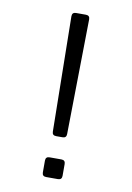

<svg xmlns="http://www.w3.org/2000/svg" viewBox="-78 -717 529 768"><g transform="rotate(10 186.0 -333.5)"><path d="M175 -168Q159 -168 159 -184L152 -651Q152 -667 168 -667H208Q224 -667 224 -651L217 -184Q217 -168 201 -168ZM164 0Q148 0 148 -16V-64Q148 -80 164 -80H212Q228 -80 228 -64V-16Q228 0 212 0Z"/></g></svg>

Font: Pitagon Sans
Style: Regular
Weight: 400
Designer: Travis Tran
Foundry: Pitagon
Version: Version 1.001; ttfautohint (v1.8.4.7-5d5b);gftools[0.9.26]